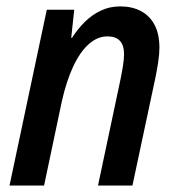

<svg xmlns="http://www.w3.org/2000/svg" viewBox="-20 -571 549 591"><path d="M9.3 0 124 -541H208.5L199.2 -454.6H201.7Q219.2 -481.9 241.2 -503.7Q263.2 -525.4 290.3 -538.3Q317.4 -551.3 350.1 -551.3Q386.7 -551.3 413.8 -536.9Q440.9 -522.5 455.8 -494.4Q470.7 -466.3 470.7 -424.3Q470.7 -404.3 467 -380.4Q463.4 -356.4 458.5 -332.5L387.7 0H281.7L351.1 -327.6Q355.5 -349.1 358.6 -368.9Q361.8 -388.7 361.8 -404.3Q361.8 -431.6 349.1 -445.3Q336.4 -459 310.5 -459Q280.3 -459 253.4 -435.3Q226.6 -411.6 205.6 -366.9Q184.6 -322.3 170.4 -259.3L115.7 0Z"/></svg>

Font: Open Sans SemiCondensed SemiBold
Style: Italic
Weight: 600
Width: 4
Italic angle: -12°
Designer: Monotype Design Team
Foundry: Monotype Imaging Inc.
Version: Version 3.000